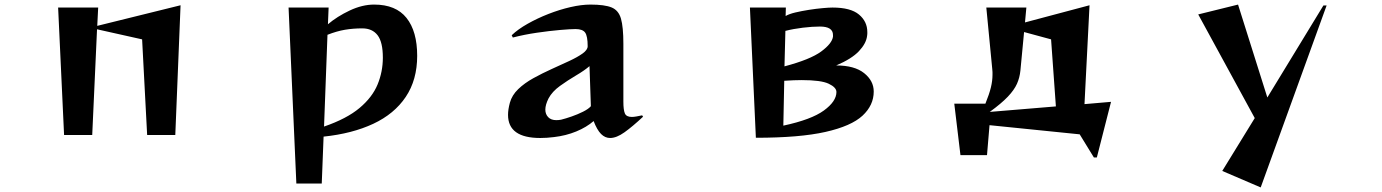

<svg xmlns="http://www.w3.org/2000/svg" viewBox="-20 -590 6040 839"><path d="M623 0 601 -418 404 -462 383 0H260L234 -557H409L405 -477L769 -567L746 0Z M1275 212 1241 -557H1416L1413 -484Q1453 -518 1508 -544Q1563 -570 1615 -570Q1710 -570 1756.5 -511.5Q1803 -453 1803 -346Q1803 -241 1753 -166.5Q1703 -92 1611 -49Q1519 -6 1394 7L1386 212ZM1396 -37Q1495 -71 1551 -118Q1607 -165 1630 -221Q1653 -277 1653 -338Q1653 -406 1630 -436Q1607 -466 1563 -466Q1523 -466 1487.5 -460Q1452 -454 1411 -438Z M2790 -80Q2744 -37 2709 -12Q2674 13 2646 13Q2624 13 2606.5 -4.5Q2589 -22 2574 -61Q2543 -34 2498 -15.5Q2453 3 2401 9Q2385 11 2370 12Q2355 13 2341 13Q2200 13 2200 -88Q2200 -100 2202 -113Q2204 -126 2208 -141Q2217 -174 2244.5 -200.5Q2272 -227 2311 -248.5Q2350 -270 2391 -288.5Q2432 -307 2467.5 -323.5Q2503 -340 2525.5 -356Q2548 -372 2548 -388Q2548 -432 2537 -447.5Q2526 -463 2495 -463Q2473 -463 2427 -459Q2381 -455 2326 -447Q2271 -439 2221 -426L2216 -436Q2243 -462 2285.5 -486Q2328 -510 2376.5 -529Q2425 -548 2473 -559Q2521 -570 2560 -570Q2622 -570 2652.5 -557.5Q2683 -545 2693.5 -508.5Q2704 -472 2704 -399V-146Q2704 -110 2710.5 -94.5Q2717 -79 2741 -79Q2749 -79 2760.5 -81Q2772 -83 2786 -86ZM2556 -301Q2534 -282 2497.5 -260.5Q2461 -239 2427 -214.5Q2393 -190 2377 -160Q2363 -132 2363 -111Q2363 -91 2375.5 -78Q2388 -65 2411 -65Q2416 -65 2421.5 -65.5Q2427 -66 2432 -67Q2452 -72 2478 -81Q2504 -90 2528 -102Q2552 -114 2562 -126Z M3257 -557H3414L3413 -520Q3428 -529 3455.5 -535.5Q3483 -542 3515 -547Q3547 -552 3575 -554.5Q3603 -557 3618 -557Q3697 -557 3733.5 -526.5Q3770 -496 3770 -450Q3770 -446 3770 -442Q3770 -438 3769 -433Q3765 -400 3733.5 -366.5Q3702 -333 3634 -304Q3714 -304 3756 -270.5Q3798 -237 3798 -190Q3798 -130 3749 -84.5Q3700 -39 3587 -13.5Q3474 12 3283 12ZM3620 -437Q3620 -474 3563 -474Q3530 -474 3488.5 -469Q3447 -464 3412 -455L3408 -300Q3521 -330 3568.5 -365Q3616 -400 3620 -430ZM3403 -41Q3525 -67 3580 -107Q3635 -147 3635 -188Q3635 -208 3601.5 -224Q3568 -240 3483 -240Q3451 -240 3407 -237Z M4760 98 4698 -3 4304 -43 4293 88H4177L4150 -137H4286Q4303 -179 4310 -208Q4317 -237 4317 -263Q4317 -269 4317 -275Q4317 -281 4316 -288L4290 -557H4465L4459 -492L4741 -567L4719 -135L4835 -145L4773 98ZM4573 -418 4455 -450 4439 -282Q4436 -251 4424 -224Q4412 -197 4384 -167.5Q4356 -138 4305 -101L4594 -125Z M5321 157 5463 -74 5216 -527 5390 -570 5518 -164 5763 -566H5777L5489 229Z"/></svg>

Font: Reggae One
Style: Regular
Weight: 400
Designer: Fontworks Inc.
Foundry: Fontworks Inc.
Version: Version 1.100